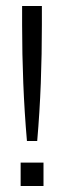

<svg xmlns="http://www.w3.org/2000/svg" viewBox="-20 -620 214 640"><path d="M119.6 -537.1Q119.6 -440.4 116 -343Q112.3 -245.6 104 -149.9H69.8Q61.5 -245.6 57.6 -343Q53.7 -440.4 53.7 -537.1V-600.1H119.6ZM125 0H48.8V-78.1H125Z"/></svg>

Font: SengBuhan
Style: Regular
Weight: 400
Designer: John M. Durdin
Foundry: Lao Script for Windows
Version: Version 1.400